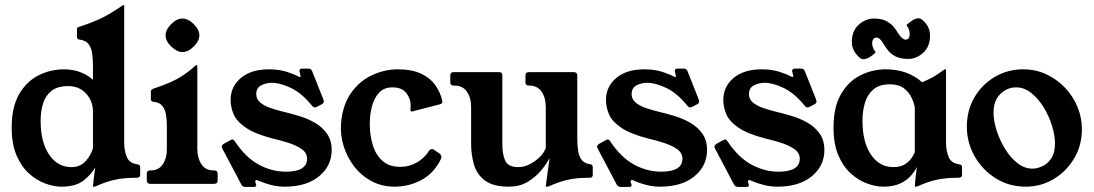

<svg xmlns="http://www.w3.org/2000/svg" viewBox="-20 -724 4306 756"><path d="M469 -163Q469 -132 479 -106.5Q489 -81 521 -77Q532 -76 532 -65V-36Q532 -24 518 -24Q475 -24 446.5 -19Q418 -14 397 -6.5Q376 1 356 10Q355 11 351 11H348Q346 11 346 9Q348 -9 350 -27.5Q352 -46 355 -65Q341 -39 310 -14Q279 11 222 11Q192 11 158 -1.5Q124 -14 94 -41Q64 -68 45 -112.5Q26 -157 26 -221Q26 -303 55.5 -353.5Q85 -404 132 -427.5Q179 -451 232 -451Q299 -451 346 -410V-466Q346 -490 343 -512.5Q340 -535 329 -550Q318 -565 294 -568Q283 -568 283 -579V-609Q283 -614 287 -616.5Q291 -619 297 -620Q366 -643 405 -666Q444 -689 462 -702Q465 -704 466 -704H467Q469 -704 469 -702ZM346 -285Q346 -326 319 -355.5Q292 -385 248 -385Q206 -385 182.5 -366Q159 -347 149.5 -316.5Q140 -286 140 -249Q140 -164 173.5 -115Q207 -66 261 -66Q297 -66 318.5 -91Q340 -116 346 -141Z M824 -53Q837 -53 837 -40V-13Q837 0 822 0H573Q558 0 558 -13V-40Q558 -53 571 -53H573Q605 -53 621 -77Q637 -101 637 -136V-230Q637 -250 634 -270.5Q631 -291 620 -306Q609 -321 585 -323Q574 -324 574 -334V-364Q574 -372 587 -376Q657 -399 694 -423Q731 -447 749 -466Q750 -466 751 -466.5Q752 -467 753 -467H755Q756 -467 756.5 -466.5Q757 -466 757 -466V-137Q757 -102 773 -77.5Q789 -53 821 -53ZM698 -651Q721 -651 743 -629Q765 -607 765 -585Q765 -563 743 -541Q721 -519 698 -519Q677 -519 654 -541Q632 -562 632 -585Q632 -607 654 -629Q676 -651 698 -651Z M1229 -304Q1223 -301 1220 -301Q1214 -301 1209 -307Q1169 -357 1126 -377.5Q1083 -398 1051 -398Q1028 -398 1008.5 -388Q989 -378 989 -353Q989 -334 1004 -321Q1019 -308 1041.5 -300Q1064 -292 1088 -286Q1122 -278 1157 -267.5Q1192 -257 1221 -240Q1250 -223 1268 -197Q1286 -171 1286 -133Q1286 -71 1236.5 -30Q1187 11 1101 11Q1074 11 1048 4.5Q1022 -2 999 -12Q995 -15 991 -15Q985 -15 985 -9Q985 -6 987 -2Q989 4 989 5Q989 12 978 12H946Q936 12 931 4L856 -138Q853 -144 853 -146Q853 -152 860 -157L887 -172Q893 -175 895 -175Q900 -175 905 -167Q948 -103 999.5 -75.5Q1051 -48 1105 -48Q1189 -48 1189 -99Q1189 -122 1168.5 -136.5Q1148 -151 1117.5 -161Q1087 -171 1056 -178Q982 -197 946 -222.5Q910 -248 899 -276Q888 -304 888 -330Q888 -383 928.5 -417Q969 -451 1039 -451Q1080 -451 1111.5 -440.5Q1143 -430 1156 -422Q1157 -422 1158.5 -421.5Q1160 -421 1161 -421Q1164 -421 1164 -424Q1164 -426 1161 -435Q1160 -439 1159.5 -441.5Q1159 -444 1159 -445Q1159 -454 1171 -454H1194Q1205 -454 1209 -444L1253 -333Q1254 -330 1254.5 -328Q1255 -326 1255 -324Q1255 -318 1248 -314Z M1711 -119Q1718 -113 1718 -107Q1718 -106 1718 -104Q1718 -102 1717 -100Q1691 -44 1641.5 -16.5Q1592 11 1533 11Q1484 11 1443.5 -10.5Q1403 -32 1375 -68Q1347 -104 1333 -149Q1319 -194 1323 -241Q1330 -314 1364 -360.5Q1398 -407 1447 -429Q1496 -451 1545 -451Q1603 -451 1639 -433.5Q1675 -416 1694.5 -388Q1714 -360 1721 -329Q1722 -326 1722 -323Q1722 -316 1711 -313L1610 -287Q1606 -285 1602 -285Q1596 -285 1596 -291Q1596 -295 1596.5 -298.5Q1597 -302 1597 -308Q1597 -336 1579.5 -358Q1562 -380 1525 -380Q1492 -380 1472.5 -359Q1453 -338 1444.5 -305Q1436 -272 1436 -236Q1436 -193 1447.5 -154Q1459 -115 1485.5 -91Q1512 -67 1556 -67Q1591 -67 1621 -84Q1651 -101 1670 -131Q1674 -137 1681 -137Q1684 -137 1688 -135Z M2253 -178Q2253 -155 2256 -132.5Q2259 -110 2270 -95Q2281 -80 2305 -77Q2314 -76 2314 -65V-36Q2314 -24 2302 -24Q2259 -24 2230.5 -19Q2202 -14 2181 -6.5Q2160 1 2140 10Q2138 11 2133 11H2131Q2129 11 2129 9Q2129 6 2132.5 -18Q2136 -42 2144 -102Q2132 -78 2109.5 -51.5Q2087 -25 2056 -7Q2025 11 1984 11Q1921 11 1889 -13.5Q1857 -38 1846 -77Q1835 -116 1835 -158V-304Q1835 -339 1818.5 -363Q1802 -387 1770 -387H1766Q1753 -387 1753 -400V-427Q1753 -440 1766 -440H1945Q1958 -440 1958 -427V-153Q1958 -118 1969 -92Q1980 -66 2021 -66Q2043 -66 2065 -77Q2087 -88 2104.5 -105Q2122 -122 2129 -141V-304Q2129 -339 2112.5 -363Q2096 -387 2064 -387H2063Q2049 -387 2049 -400V-427Q2049 -440 2063 -440H2239Q2253 -440 2253 -427Z M2707 -304Q2701 -301 2698 -301Q2692 -301 2687 -307Q2647 -357 2604 -377.5Q2561 -398 2529 -398Q2506 -398 2486.5 -388Q2467 -378 2467 -353Q2467 -334 2482 -321Q2497 -308 2519.5 -300Q2542 -292 2566 -286Q2600 -278 2635 -267.5Q2670 -257 2699 -240Q2728 -223 2746 -197Q2764 -171 2764 -133Q2764 -71 2714.5 -30Q2665 11 2579 11Q2552 11 2526 4.5Q2500 -2 2477 -12Q2473 -15 2469 -15Q2463 -15 2463 -9Q2463 -6 2465 -2Q2467 4 2467 5Q2467 12 2456 12H2424Q2414 12 2409 4L2334 -138Q2331 -144 2331 -146Q2331 -152 2338 -157L2365 -172Q2371 -175 2373 -175Q2378 -175 2383 -167Q2426 -103 2477.5 -75.5Q2529 -48 2583 -48Q2667 -48 2667 -99Q2667 -122 2646.5 -136.5Q2626 -151 2595.5 -161Q2565 -171 2534 -178Q2460 -197 2424 -222.5Q2388 -248 2377 -276Q2366 -304 2366 -330Q2366 -383 2406.5 -417Q2447 -451 2517 -451Q2558 -451 2589.5 -440.5Q2621 -430 2634 -422Q2635 -422 2636.5 -421.5Q2638 -421 2639 -421Q2642 -421 2642 -424Q2642 -426 2639 -435Q2638 -439 2637.5 -441.5Q2637 -444 2637 -445Q2637 -454 2649 -454H2672Q2683 -454 2687 -444L2731 -333Q2732 -330 2732.5 -328Q2733 -326 2733 -324Q2733 -318 2726 -314Z M3169 -304Q3163 -301 3160 -301Q3154 -301 3149 -307Q3109 -357 3066 -377.5Q3023 -398 2991 -398Q2968 -398 2948.5 -388Q2929 -378 2929 -353Q2929 -334 2944 -321Q2959 -308 2981.5 -300Q3004 -292 3028 -286Q3062 -278 3097 -267.5Q3132 -257 3161 -240Q3190 -223 3208 -197Q3226 -171 3226 -133Q3226 -71 3176.5 -30Q3127 11 3041 11Q3014 11 2988 4.5Q2962 -2 2939 -12Q2935 -15 2931 -15Q2925 -15 2925 -9Q2925 -6 2927 -2Q2929 4 2929 5Q2929 12 2918 12H2886Q2876 12 2871 4L2796 -138Q2793 -144 2793 -146Q2793 -152 2800 -157L2827 -172Q2833 -175 2835 -175Q2840 -175 2845 -167Q2888 -103 2939.5 -75.5Q2991 -48 3045 -48Q3129 -48 3129 -99Q3129 -122 3108.5 -136.5Q3088 -151 3057.5 -161Q3027 -171 2996 -178Q2922 -197 2886 -222.5Q2850 -248 2839 -276Q2828 -304 2828 -330Q2828 -383 2868.5 -417Q2909 -451 2979 -451Q3020 -451 3051.5 -440.5Q3083 -430 3096 -422Q3097 -422 3098.5 -421.5Q3100 -421 3101 -421Q3104 -421 3104 -424Q3104 -426 3101 -435Q3100 -439 3099.5 -441.5Q3099 -444 3099 -445Q3099 -454 3111 -454H3134Q3145 -454 3149 -444L3193 -333Q3194 -330 3194.5 -328Q3195 -326 3195 -324Q3195 -318 3188 -314Z M3705 -163Q3705 -132 3715 -106.5Q3725 -81 3757 -77Q3768 -76 3768 -65V-36Q3768 -24 3754 -24Q3711 -24 3682.5 -19Q3654 -14 3633 -6.5Q3612 1 3592 10Q3591 11 3586 11H3584Q3582 11 3582 8Q3582 3 3584.5 -19Q3587 -41 3590 -67Q3583 -51 3567 -32.5Q3551 -14 3524.5 -1.5Q3498 11 3458 11Q3428 11 3394 -1.5Q3360 -14 3330 -41Q3300 -68 3281 -112.5Q3262 -157 3262 -221Q3262 -303 3291.5 -353.5Q3321 -404 3368 -427.5Q3415 -451 3468 -451Q3554 -451 3611 -400Q3634 -410 3650 -418.5Q3666 -427 3678 -436Q3683 -439 3687.5 -442.5Q3692 -446 3698 -450Q3700 -451 3701 -451Q3702 -451 3702 -451H3703Q3705 -451 3705 -449ZM3582 -301Q3579 -319 3569 -340Q3559 -361 3539 -376.5Q3519 -392 3484 -392Q3442 -392 3418.5 -371.5Q3395 -351 3385.5 -318.5Q3376 -286 3376 -249Q3376 -164 3409.5 -115Q3443 -66 3497 -66Q3529 -66 3547 -79.5Q3565 -93 3573 -107.5Q3581 -122 3582 -124ZM3517 -592Q3533 -568 3546 -568Q3555 -568 3558.5 -574.5Q3562 -581 3562 -588Q3562 -597 3559.5 -606Q3557 -615 3549 -625Q3557 -633 3570.5 -642.5Q3584 -652 3598 -652Q3609 -652 3625.5 -631.5Q3642 -611 3642 -584Q3642 -541 3615.5 -516.5Q3589 -492 3556 -492Q3526 -492 3507 -501.5Q3488 -511 3477 -525Q3466 -539 3459 -551Q3445 -576 3431 -576Q3422 -576 3418 -569Q3414 -562 3414 -555Q3414 -536 3428 -518Q3421 -510 3407 -500.5Q3393 -491 3378 -491Q3367 -491 3350.5 -512Q3334 -533 3334 -558Q3334 -602 3361 -626.5Q3388 -651 3421 -651Q3451 -651 3470 -641Q3489 -631 3500 -617Q3511 -603 3517 -592Z M4008 -451Q4059 -451 4101 -431Q4143 -411 4174.5 -377.5Q4206 -344 4223 -302Q4240 -260 4240 -216Q4240 -151 4209 -99.5Q4178 -48 4128 -18.5Q4078 11 4019 11Q3953 11 3900.5 -22Q3848 -55 3817.5 -109Q3787 -163 3787 -225Q3787 -290 3817 -341Q3847 -392 3897.5 -421.5Q3948 -451 4008 -451ZM4046 -60Q4063 -60 4083.5 -69Q4104 -78 4119 -100Q4134 -122 4134 -160Q4134 -190 4122.5 -228Q4111 -266 4090 -300.5Q4069 -335 4041 -357.5Q4013 -380 3981 -380Q3945 -380 3918.5 -353.5Q3892 -327 3892 -280Q3892 -250 3903.5 -212.5Q3915 -175 3936 -140Q3957 -105 3985 -82.5Q4013 -60 4046 -60Z"/></svg>

Font: Young Serif
Style: Regular
Weight: 400
Designer: Bastien Sozeau
Foundry: NBR — Bastien Sozeau
Version: Version 3.004; ttfautohint (v1.8.4.7-5d5b);gftools[0.9.33]